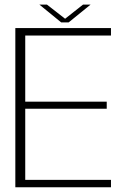

<svg xmlns="http://www.w3.org/2000/svg" viewBox="-20 -794 552 814"><path d="M45 0H450.5V-31.5H87V-333H432.5V-363H87V-643.5H450.5V-675H45ZM239.5 -699H271L364 -774.5H332L256 -714.5L179 -774.5H147Z"/></svg>

Font: Anybody UltraCondensed Thin ExtraLight
Style: Regular
Weight: 250
Version: Version 1.111